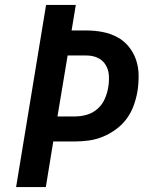

<svg xmlns="http://www.w3.org/2000/svg" viewBox="-20 -755 640 775"><path d="M45 0 166 -735H286L269 -632H329Q362 -632 393.5 -626Q425 -620 452.5 -605.5Q480 -591 499.5 -567Q519 -543 529 -514Q539 -485 539.5 -452.5Q540 -420 535 -387Q530 -358 520 -330Q510 -302 492.5 -277.5Q475 -253 449.5 -234Q424 -215 396 -203.5Q368 -192 339.5 -188Q311 -184 283 -184H195L165 0ZM212 -285H283Q307 -285 331 -292Q355 -299 374 -316Q393 -333 403 -356Q413 -379 417 -403Q421 -427 419.5 -450.5Q418 -474 406.5 -493Q395 -512 374.5 -521.5Q354 -531 330 -531H253Z"/></svg>

Font: Iosevka Aile Oblique
Style: Bold
Weight: 700
Italic angle: -9°
Designer: Belleve Invis
Foundry: Belleve Invis
Version: Version 31.1.0; ttfautohint (v1.8.4)